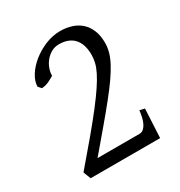

<svg xmlns="http://www.w3.org/2000/svg" viewBox="-147 -707 762 811"><g transform="rotate(-30 234.5 -301.5)"><path d="M400.9 0H62L47.9 -36.1Q106 -103.5 149.2 -155.3Q192.4 -207 223.1 -246.8Q253.9 -286.6 273.9 -316.7Q293.9 -346.7 305.7 -370.4Q317.4 -394 321.8 -413.3Q326.2 -432.6 326.2 -451.2Q326.2 -473.6 320.8 -492.9Q315.4 -512.2 303.7 -526.6Q292 -541 273.2 -549.1Q254.4 -557.1 228 -557.1Q208 -557.1 191.4 -547.9Q174.8 -538.6 162.6 -523.9Q150.4 -509.3 143.8 -491.2Q137.2 -473.1 137.2 -456.1Q128.9 -451.7 122.3 -447.8Q115.7 -443.8 108.6 -440.7Q101.6 -437.5 93.5 -435.3Q85.4 -433.1 74.2 -432.1L61 -446.8Q61 -472.2 78.1 -499.8Q95.2 -527.3 123.5 -550.3Q151.9 -573.2 187.7 -588.1Q223.6 -603 261.2 -603Q290.5 -603 316.2 -594.7Q341.8 -586.4 360.6 -569.6Q379.4 -552.7 390.1 -526.6Q400.9 -500.5 400.9 -464.8Q400.9 -443.4 394.8 -421.1Q388.7 -398.9 375.2 -373.3Q361.8 -347.7 340.6 -317.4Q319.3 -287.1 289.1 -249.3Q258.8 -211.4 219.2 -164.6Q179.7 -117.7 129.9 -59.1H334Q347.2 -59.1 356.2 -68.1Q365.2 -77.1 370.6 -89.6Q376 -102.1 378.9 -115.2Q381.8 -128.4 382.8 -137Q383.8 -145.5 383.8 -146L408.2 -140.1Z"/></g></svg>

Font: GentiumAlt
Style: Regular
Weight: 400
Designer: J. Victor Gaultney
Version: Version 1.02; 2005; OFL release